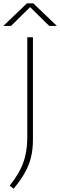

<svg xmlns="http://www.w3.org/2000/svg" viewBox="-56 -964 362 1154"><path d="M26 170 2 152Q38 107 61.5 63.5Q85 20 96.5 -29.8Q108 -79.5 108 -143V-740H142V-125Q142 -65.5 129.8 -16.8Q117.5 32 91.8 77Q66 122 26 170ZM-36 -808 106 -944H144L286 -808H240L116 -930H134L10 -808Z"/></svg>

Font: Encode Sans SC Expanded Thin
Style: Regular
Weight: 250
Width: 7
Designer: Multiple Designers
Foundry: Impallari Type
Version: Version 3.002